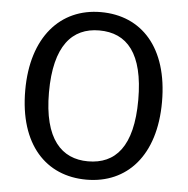

<svg xmlns="http://www.w3.org/2000/svg" viewBox="-51 -751 795 814"><g transform="rotate(5 346.0 -344.5)"><path d="M55 -343C55 -112 174 12 346 12C519 12 637 -116 637 -344C637 -576 519 -701 346 -701C174 -701 55 -570 55 -343ZM156 -343C156 -542 231 -623 346 -623C464 -623 536 -542 536 -344C536 -144 462 -66 346 -66C234 -66 156 -144 156 -343Z"/></g></svg>

Font: FiraGO Unicode
Style: Regular
Weight: 400
Designer: bBox Type
Foundry: bBox Type GmbH
Version: Version 1.001;PS 001.001;hotconv 1.0.88;makeotf.lib2.5.64775